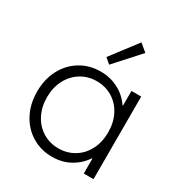

<svg xmlns="http://www.w3.org/2000/svg" viewBox="-180 -899 979 1036"><g transform="rotate(30 309.5 -381.0)"><path d="M486.3 -92.8H482.9Q451.2 -45.4 401.9 -18.8Q352.5 7.8 292 7.8Q223.1 7.8 167 -25.9Q110.8 -59.6 78.9 -120.1Q46.9 -180.7 46.9 -257.8Q46.9 -335.4 79.1 -395.8Q111.3 -456.1 167 -489.3Q222.7 -522.5 291 -522.5Q351.1 -522.5 401.1 -496.6Q451.2 -470.7 482.9 -423.8H486.3V-514.6H546.9V0H486.3ZM489.3 -257.8Q489.3 -319.8 464.4 -367.2Q439.5 -414.6 396.2 -440.7Q353 -466.8 298.8 -466.8Q245.1 -466.8 201.7 -440.2Q158.2 -413.6 133.3 -366Q108.4 -318.4 108.4 -257.8Q108.4 -198.2 132.8 -150.4Q157.2 -102.5 200.9 -75.7Q244.6 -48.8 298.8 -48.8Q352.1 -48.8 395.5 -74.7Q439 -100.6 464.1 -148.2Q489.3 -195.8 489.3 -257.8ZM277.8 -605.5 401.9 -768.6 448.7 -729.5 311 -577.1Z"/></g></svg>

Font: Reddit Sans Chocolate Light
Style: Regular
Weight: 300
Designer: Stephen Hutchings
Foundry: Reddit
Version: Version 1.013